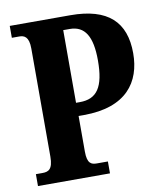

<svg xmlns="http://www.w3.org/2000/svg" viewBox="-81 -779 701 843"><g transform="rotate(-10 269.5 -357.0)"><path d="M20 0H341V-53H292C268 -53 249 -59 249 -113V-272H272C463 -272 533 -374 533 -502C533 -641 458 -714 290 -714H20V-661H53C74 -661 96 -654 96 -600V-118C96 -60 75 -53 49 -53H20ZM265 -331H248V-655H277C344 -655 375 -605 375 -498C375 -378 341 -331 265 -331Z"/></g></svg>

Font: Noto Serif Tamil ExtraCondensed ExtraBold
Style: Regular
Weight: 800
Width: 2
Designer: Indian Type Foundry, Tom Grace, and the Monotype Design Team
Foundry: Monotype Imaging Inc.
Version: Version 2.004